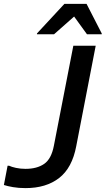

<svg xmlns="http://www.w3.org/2000/svg" viewBox="-54 -955 543 987"><path d="M77 12Q42 12 13 7Q-16 2 -34 -4L-15 -103H-7Q5 -97 28 -92Q51 -87 77 -87Q136 -87 173 -112.5Q210 -138 223 -206L323 -720H438L338 -204Q317 -92 250 -40Q183 12 77 12ZM136 -779V-783L277 -935H391L469 -783V-779H393L327 -870L224 -779Z"/></svg>

Font: Kufam Medium
Style: Italic
Weight: 500
Italic angle: -11°
Designer: Artur Schmal
Foundry: Original Type
Version: Version 1.301; ttfautohint (v1.8.3)